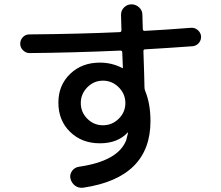

<svg xmlns="http://www.w3.org/2000/svg" viewBox="-20 -830 1040 904"><path d="M391.1 -271Q421.9 -240.2 464.8 -240.2Q507.8 -240.2 539.1 -271Q570.3 -301.8 570.3 -344.7Q570.3 -387.7 539.1 -418.9Q507.8 -450.2 464.8 -450.2Q421.9 -450.2 391.1 -418.9Q360.4 -387.7 360.4 -344.7Q360.4 -301.8 391.1 -271ZM119.1 -580.1Q101.6 -580.1 88.4 -593.3Q75.2 -606.4 75.2 -624Q75.2 -641.6 87.4 -654.8Q99.6 -668 118.2 -668Q348.6 -669.9 543.9 -678.7Q551.8 -678.7 551.8 -689.5Q549.8 -737.3 549.8 -759.8Q549.8 -781.2 564.5 -795.4Q579.1 -809.6 599.6 -809.6Q619.1 -809.6 634.8 -795.4Q650.4 -781.2 650.4 -760.7Q650.4 -738.3 652.3 -693.4Q652.3 -685.5 660.2 -684.6Q757.8 -689.5 879.9 -699.2Q897.5 -700.2 911.1 -688.5Q924.8 -676.8 926.8 -659.2Q927.7 -641.6 916.5 -627.9Q905.3 -614.3 886.7 -612.3Q764.6 -603.5 663.1 -597.7Q655.3 -597.7 655.3 -588.9Q660.2 -444.3 660.2 -419.9Q660.2 -410.2 663.1 -403.3Q688.5 -341.8 688.5 -259.8Q688.5 6.8 372.1 53.7Q349.6 56.6 333 43.9Q316.4 31.2 311.5 9.8Q307.6 -9.8 319.8 -25.9Q332 -42 351.6 -44.9Q536.1 -71.3 574.2 -169.9Q575.2 -171.9 583 -205.1Q583 -206.1 582 -206.1H581.1Q534.2 -155.3 450.2 -155.3Q365.2 -155.3 310.1 -209Q254.9 -262.7 254.9 -346.7Q254.9 -428.7 310.1 -481.9Q365.2 -535.2 450.2 -535.2Q506.8 -535.2 555.7 -509.8H556.6L557.6 -508.8Q558.6 -508.8 558.6 -510.7Q557.6 -534.2 555.7 -583Q555.7 -591.8 546.9 -591.8Q325.2 -582 119.1 -580.1Z"/></svg>

Font: Rounded Mgen+ 2p medium
Style: Regular
Weight: 500
Designer: [Source Han Sans]
Ryoko NISHIZUKA  (kana & ideographs); Paul D. Hunt (Latin, Greek & Cyrillic); Wenlong ZHANG  (bopomofo
Version: Version 1.059.20150602